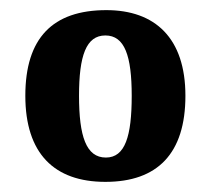

<svg xmlns="http://www.w3.org/2000/svg" viewBox="-20 -739 415 379"><path d="M188 -380C291 -380 346 -436 346 -550C346 -664 286 -719 190 -719C84 -719 30 -664 30 -550C30 -436 87 -380 188 -380ZM189 -428C150 -428 136 -470 136 -550C136 -629 150 -669 188 -669C226 -669 240 -629 240 -550C240 -470 227 -428 189 -428Z"/></svg>

Font: Noto Serif Devanagari ExtraCondensed ExtraBold
Style: Regular
Weight: 800
Width: 2
Designer: Universal Thirst, Indian Type Foundry and the Monotype Design Team
Foundry: Monotype Imaging Inc.
Version: Version 2.004